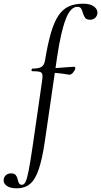

<svg xmlns="http://www.w3.org/2000/svg" viewBox="-130 -746 549 1041"><path d="M-38 275Q-77 275 -95 260.5Q-113 246 -110 227Q-108 212 -97 203Q-86 194 -70 194Q-52 194 -44.5 203.5Q-37 213 -34.5 225Q-32 237 -27.5 246.5Q-23 256 -11 256Q0 256 8 241Q16 226 25 181Q34 136 47 47L98 -306Q102 -331 99.5 -342.5Q97 -354 84 -357Q71 -360 44 -360Q40 -360 41 -367Q42 -374 45 -374Q80 -374 95 -383.5Q110 -393 114 -418Q129 -509 146.5 -568.5Q164 -628 187.5 -662.5Q211 -697 243.5 -711.5Q276 -726 321 -726Q360 -726 380.5 -710Q401 -694 398 -672Q395 -656 384 -647.5Q373 -639 359 -639Q339 -639 331.5 -649.5Q324 -660 320 -674Q316 -688 310.5 -698.5Q305 -709 289 -709Q252 -709 226 -641Q200 -573 180 -439L113 21Q99 116 80 172Q61 228 32.5 251.5Q4 275 -38 275ZM245 -341Q237 -342 219 -345Q201 -348 178 -350Q155 -352 133 -352L135 -376Q157 -376 186 -378Q215 -380 239.5 -382Q264 -384 271 -384Q276 -384 277.5 -381Q279 -378 278 -374Q277 -366 266.5 -353Q256 -340 245 -341Z"/></svg>

Font: Cormorant Infant Light Medium
Style: Italic
Weight: 500
Italic angle: -10°
Version: Version 4.001